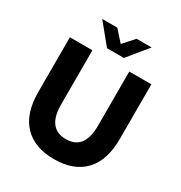

<svg xmlns="http://www.w3.org/2000/svg" viewBox="-207 -1047 1133 1204"><g transform="rotate(30 359.0 -444.5)"><path d="M64 -304V-700H227V-308Q227 -134 361 -134Q494 -134 494 -308V-700H654V-304Q654 -148 577 -68Q500 12 359 12Q218 12 141 -68Q64 -148 64 -304ZM182 -901H291L361 -823L431 -901H540L422 -757H300Z"/></g></svg>

Font: Chess Sans
Style: Bold
Weight: 700
Designer: Wolf Bōese
Foundry: Wolf Bōese
Version: Version 7.223